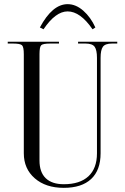

<svg xmlns="http://www.w3.org/2000/svg" viewBox="-20 -905 606 933"><path d="M173.8 -771.5Q234.4 -884.8 308.6 -884.8Q348.6 -884.8 384.8 -853Q420.9 -821.3 443.4 -771.5L429.7 -762.7Q370.1 -849.6 308.6 -849.6Q250 -849.6 191.4 -762.7ZM17.6 -702.1H266.6V-693.4H223.6Q188.5 -693.4 180.2 -685.1Q171.9 -676.8 171.9 -641.6V-125Q171.9 -68.4 202.1 -39.1Q232.4 -9.8 290 -9.8Q368.2 -9.8 409.7 -48.3Q451.2 -86.9 451.2 -160.2V-624Q451.2 -662.1 439.9 -677.7Q428.7 -693.4 395.5 -693.4H359.4V-702.1H549.8V-693.4H524.4Q491.2 -693.4 480 -677.7Q468.8 -662.1 468.8 -624V-160.2Q468.8 -78.1 422.9 -35.2Q377 7.8 290 7.8Q202.1 7.8 148.9 -38.6Q95.7 -85 95.7 -160.2V-641.6Q95.7 -676.8 86.9 -685.1Q78.1 -693.4 43 -693.4H17.6Z"/></svg>

Font: FoglihtenNo07
Style: Regular
Weight: 500
Designer: gluk (gluksza@wp.pl)
Foundry: gluk (gluksza@wp.pl)
Version: Version 0.871